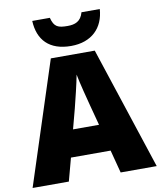

<svg xmlns="http://www.w3.org/2000/svg" viewBox="-100 -1027 926 1106"><g transform="rotate(-10 363.0 -474.0)"><path d="M560 -948H453C439 -896 404 -884 361 -884C306 -884 282 -892 268 -948H165C170 -836 234 -767 361 -767C482 -767 553 -839 560 -948ZM515 0H726L490 -717H233L0 0H212L248 -134H480ZM409 -409 440 -292H288L319 -409C331 -456 354 -550 363 -599C372 -550 399 -447 409 -409Z"/></g></svg>

Font: Noto Sans Gujarati Black
Style: Regular
Weight: 900
Designer: Jelle Bosma - Monotype Design Team, Universal Thirst
Foundry: Monotype Imaging Inc.
Version: Version 2.106